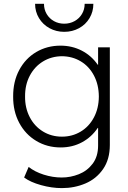

<svg xmlns="http://www.w3.org/2000/svg" viewBox="-20 -759 661 991"><path d="M104.5 157.2 127.9 102.5Q158.7 127.4 205.3 142.3Q252 157.2 298.8 157.2Q344.2 157.2 387.2 140.1Q430.2 123 458.3 85.9Q486.3 48.8 486.3 -7.8V-98.6H484.4Q452.6 -51.3 403.3 -24.7Q354 2 293 2Q223.6 2 167.5 -31.5Q111.3 -64.9 79.3 -124.8Q47.4 -184.6 47.9 -260.7Q47.4 -337.9 79.3 -397.7Q111.3 -457.5 167.2 -490.5Q223.1 -523.4 292 -523.4Q352.1 -523.4 402.1 -497.6Q452.1 -471.7 484.4 -424.8H486.3V-514.6H546.9V-10.7Q546.9 63.5 512 113.8Q477.1 164.1 420.7 188Q364.3 211.9 299.8 211.9Q246.6 211.9 191.7 196.5Q136.7 181.2 104.5 157.2ZM490.2 -260.7Q489.7 -322.3 464.8 -369.4Q439.9 -416.5 396.7 -442.4Q353.5 -468.3 299.8 -468.8Q245.6 -468.3 202.1 -441.9Q158.7 -415.5 133.8 -368.4Q108.9 -321.3 109.4 -260.7Q108.9 -202.1 133.3 -154.8Q157.7 -107.4 201.4 -80.6Q245.1 -53.7 299.8 -53.7Q353 -53.7 396.2 -79.6Q439.5 -105.5 464.6 -152.6Q489.7 -199.7 490.2 -260.7ZM161.1 -739.3H207Q207 -710.4 220.7 -687Q234.4 -663.6 258.3 -650.1Q282.2 -636.7 311.5 -636.7Q340.8 -636.7 365 -650.1Q389.2 -663.6 403.1 -687Q417 -710.4 417 -739.3H461.9Q461.9 -698.7 442.1 -665.5Q422.4 -632.3 387.9 -613.5Q353.5 -594.7 311.5 -594.7Q270 -594.7 235.6 -613.5Q201.2 -632.3 181.2 -665.5Q161.1 -698.7 161.1 -739.3Z"/></svg>

Font: Reddit Sans Chocolate Light
Style: Regular
Weight: 300
Designer: Stephen Hutchings
Foundry: Reddit
Version: Version 1.013